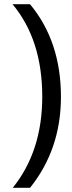

<svg xmlns="http://www.w3.org/2000/svg" viewBox="-20 -734 340 912"><path d="M40.5 158.2Q180.7 -15.6 180.7 -274.9Q180.7 -544.9 39.6 -713.9H122.6Q269.5 -537.6 269.5 -273.9Q269.5 -24.9 122.6 158.2Z"/></svg>

Font: Nokora
Style: Regular
Weight: 400
Designer: Danh Hong
Foundry: Danh Hong
Version: Version 9.000